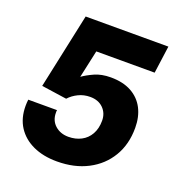

<svg xmlns="http://www.w3.org/2000/svg" viewBox="-126 -796 866 915"><g transform="rotate(20 307.0 -338.0)"><path d="M260.5 10Q191 10 139.2 -14Q87.5 -38 59 -82Q30.5 -126 30.5 -188Q30.5 -196.5 31 -204Q31.5 -211.5 32.5 -220H178.5Q177.5 -217 177.5 -214Q177.5 -211 177.5 -207Q177.5 -167 204.5 -143Q231.5 -119 272 -119Q308 -119 336.5 -133.8Q365 -148.5 381.2 -177.2Q397.5 -206 397.5 -246Q397.5 -284 372.5 -308.8Q347.5 -333.5 306 -333.5Q274 -333.5 246.8 -320.2Q219.5 -307 200.5 -286L72.5 -304.5L154 -686H573.5L554.5 -547H258.5L228 -407Q250 -423 284.8 -438.8Q319.5 -454.5 366.5 -454.5Q429 -454.5 471.5 -431Q514 -407.5 535.8 -365.5Q557.5 -323.5 557.5 -267.5Q557.5 -184 520.2 -121.8Q483 -59.5 416.2 -24.8Q349.5 10 260.5 10Z"/></g></svg>

Font: Chivo Medium
Style: Italic
Weight: 500
Italic angle: -8.05°
Designer: Hector Gatti
Foundry: Omnibus-Type
Version: Version 2.002